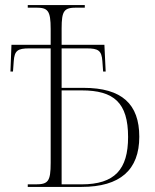

<svg xmlns="http://www.w3.org/2000/svg" viewBox="-20 -734 610 754"><path d="M89 0H300C452 0 527 -67 527 -197C527 -325 459 -389 308 -389H222V-544H320C367 -544 379 -535 382 -494L385 -453H395L390 -558H222V-622C222 -693 232 -704 281 -704H313V-714H89V-704H121C168 -704 179 -693 179 -620V-558H25L21 -453H31L34 -494C37 -535 49 -544 95 -544H179V-95C179 -21 169 -10 119 -10H89ZM300 -10H222V-379H301C427 -379 483 -331 483 -196C483 -69 431 -10 300 -10Z"/></svg>

Font: Noto Serif Display SemiCondensed ExtraLight
Style: Regular
Weight: 200
Width: 4
Designer: Monotype Design Team
Foundry: Monotype Imaging Inc.
Version: Version 2.009